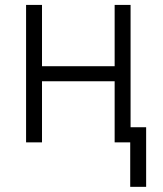

<svg xmlns="http://www.w3.org/2000/svg" viewBox="-20 -565 648 762"><path d="M146.7 -545.5V-302.2H435V-545.5H498.2V-60H560V176.5H496.8V0H435V-242.5H146.7V0H83.5V-545.5Z"/></svg>

Font: Inter P Light
Style: Regular
Weight: 300
Designer: Rasmus Andersson
Foundry: rsms
Version: Version 3.018;git-588b23468